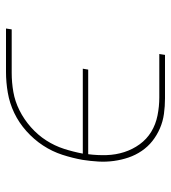

<svg xmlns="http://www.w3.org/2000/svg" viewBox="15 -585 570 640"><g transform="rotate(-90 300.0 -265.0)"><path d="M292 0Q266 0 240.5 -3.5Q215 -7 192 -17Q169 -27 150 -42Q131 -57 117 -77.5Q103 -98 95 -121.5Q87 -145 83.5 -170.5Q80 -196 81.5 -222Q83 -248 87 -274Q93 -308 104 -342Q115 -376 135 -406.5Q155 -437 183 -462Q211 -487 243.5 -502.5Q276 -518 311 -524Q346 -530 380 -530H525L522 -511H377Q345 -511 313.5 -505.5Q282 -500 252 -485Q222 -470 196 -447Q170 -424 152 -396Q134 -368 124 -337Q114 -306 108 -274H391L388 -256H106Q102 -225 103 -194.5Q104 -164 113 -136Q122 -108 139 -84.5Q156 -61 180.5 -46Q205 -31 235 -25Q265 -19 295 -19H440L437 0Z"/></g></svg>

Font: Iosevka Curly Slab ThEx
Style: Italic
Weight: 100
Width: 7
Italic angle: -9°
Monospace: yes
Designer: Belleve Invis
Foundry: Belleve Invis
Version: Version 11.1.0; ttfautohint (v1.8.3)